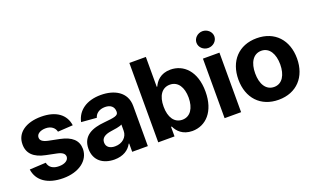

<svg xmlns="http://www.w3.org/2000/svg" viewBox="-82 -1205 2704 1653"><g transform="rotate(-20 1269.5 -379.0)"><path d="M363.3 -381.4 501.8 -389.9C488.3 -490.4 407.3 -552.6 269.5 -552.6C130 -552.6 38 -487.9 38.7 -382.8C38 -301.1 89.5 -248.2 196.4 -227.3L290.8 -208.1C338.1 -198.5 359.7 -181.1 360.4 -154.1C359.7 -121.4 324.6 -98.4 271.7 -98.7C217.7 -98.4 181.8 -121.4 172.9 -166.2L23.8 -158.4C38 -53.6 126.8 10.7 271.7 10.7C412.6 10.7 513.8 -61.4 514.6 -169C513.8 -247.9 462.4 -295.1 356.9 -316.8L258.2 -336.6C207 -347.7 188.2 -365.1 188.6 -391.3C188.2 -424 225.1 -445.3 272.4 -445.3C324.6 -445.3 355.8 -416.5 363.3 -381.4Z M740.4 10.7C821 10.3 873.2 -24.9 900.2 -76H904.5V0H1047.9V-367.9C1047.9 -497.9 937.5 -552.6 816.4 -552.6C685.4 -552.6 599.4 -490.1 578.5 -390.6L718.4 -379.3C728.7 -415.5 761 -442.1 815.7 -442.5C866.8 -442.1 896.7 -416.2 896.7 -371.4V-369.3C896.7 -334.2 859 -329.5 764.6 -320.3C656.2 -310.4 559.3 -274.1 559.3 -152.7C559.3 -44.4 636.4 10.3 740.4 10.7ZM704.2 -157.7C703.8 -199.9 739 -220.9 792.3 -228.7C825.3 -233 879.3 -240.8 897.4 -252.8V-195.3C897.4 -137.8 850.1 -94.1 783.7 -94.5C737.2 -94.1 703.8 -115.8 704.2 -157.7Z M1143.1 0H1292.3V-87.4H1299.4C1320 -41.9 1365.8 8.9 1454.2 9.2C1578.1 8.9 1675.1 -89.5 1675.1 -272C1675.1 -459.5 1573.9 -552.6 1454.2 -552.6C1362.9 -552.6 1319.2 -498.2 1299.4 -453.8H1294.4V-727.3H1143.1ZM1291.5 -272.7C1291.2 -370 1332.4 -432.2 1405.9 -432.5C1480.8 -432.2 1520.6 -367.2 1521 -272.7C1520.6 -177.6 1480.1 -111.5 1405.9 -111.5C1333.1 -111.5 1291.2 -175.4 1291.5 -272.7Z M1751.1 0H1902.3V-545.5H1751.1ZM1745.4 -692.5C1745.4 -650.2 1782.3 -615.8 1827.1 -615.8C1872.2 -615.8 1909.1 -650.2 1909.4 -692.5C1909.1 -734.4 1872.2 -768.8 1827.1 -769.2C1782.3 -768.8 1745.4 -734.4 1745.4 -692.5Z M2244.7 10.7C2410.2 10.7 2513.1 -102.6 2513.1 -270.6C2513.1 -439.6 2410.2 -552.6 2244.7 -552.6C2079.2 -552.6 1976.2 -439.6 1976.2 -270.6C1976.2 -102.6 2079.2 10.7 2244.7 10.7ZM2130.3 -272C2130 -366.8 2169 -437.1 2245.4 -437.5C2320.3 -437.1 2359.4 -366.8 2359.7 -272C2359.4 -176.5 2320.3 -106.5 2245.4 -106.5C2169 -106.5 2130 -176.5 2130.3 -272Z"/></g></svg>

Font: RED Number
Style: Bold
Weight: 700
Designer: RED UED
Foundry: rsms
Version: Version 1.003;FEAKit 1.0